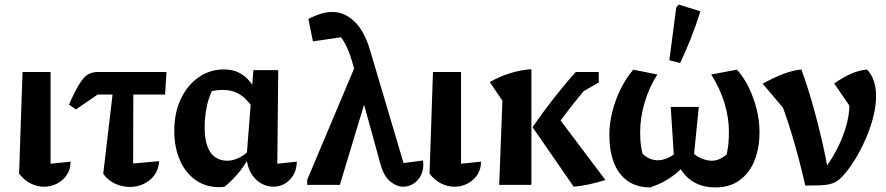

<svg xmlns="http://www.w3.org/2000/svg" viewBox="-20 -804 3855 835"><path d="M63 -49 78 -491H200V-92L287 -101Q287 -67 270 -42.5Q253 -18 227 -5Q201 8 171 8Q141 8 112.5 -6.5Q84 -21 63 -49Z M310 -328 280 -349Q306 -408 325 -438.5Q344 -469 362.5 -480Q381 -491 406 -491H704L698 -393H405ZM481 -491H560L559 -93L672 -103Q670 -68 652 -43Q634 -18 605.5 -4.5Q577 9 545 9Q512 9 481 -5Q450 -19 429 -48Z M957 8Q951 9 945 9.5Q939 10 934 10Q874 10 830 -21.5Q786 -53 762 -108Q738 -163 738 -235Q738 -316 767.5 -376Q797 -436 845.5 -469Q894 -502 953 -502Q993 -502 1021 -487Q1049 -472 1068.5 -447Q1088 -422 1101 -393L1078 -338Q1065 -356 1048.5 -373Q1032 -390 1007.5 -401.5Q983 -413 946 -413Q924 -413 903 -408Q882 -403 857 -391L909 -422Q889 -387 879.5 -341.5Q870 -296 870 -248Q870 -201 881.5 -169Q893 -137 915 -121Q937 -105 969 -105Q990 -105 1013.5 -115Q1037 -125 1062 -148V-118Q1040 -78 1013 -47Q986 -16 957 8ZM1169 8Q1142 8 1116.5 -6Q1091 -20 1073.5 -48Q1056 -76 1052 -117L1082 -499H1190L1186 -92L1271 -101Q1270 -65 1254.5 -40.5Q1239 -16 1216.5 -4Q1194 8 1169 8Z M1584 -417 1458 0H1316V-22L1536 -544ZM1735 -95 1820 -106Q1824 -70 1812 -44.5Q1800 -19 1779 -5.5Q1758 8 1734 8Q1704 8 1676 -16Q1648 -40 1635 -89L1513 -531Q1493 -602 1463 -642L1341 -624L1321 -722Q1349 -736 1375 -744Q1401 -752 1425 -752Q1478 -752 1521 -711Q1564 -670 1588 -590Z M1848 -49 1863 -491H1985V-92L2072 -101Q2072 -67 2055 -42.5Q2038 -18 2012 -5Q1986 8 1956 8Q1926 8 1897.5 -6.5Q1869 -21 1848 -49Z M2475 8 2296 -251Q2338 -312 2385.5 -373Q2433 -434 2484 -491H2570V-468Q2519 -410 2472.5 -351.5Q2426 -293 2381 -228L2384 -325L2613 -21Q2577 -10 2543 -2.5Q2509 5 2475 8ZM2151 0 2165 -366 2110 -447Q2152 -471 2198 -485.5Q2244 -500 2291 -503V0ZM2471 -381 2523 -491H2584V-445Z M3090 11Q3026 11 2981.5 -22.5Q2937 -56 2910 -131L2997 -136Q3015 -120 3036.5 -112.5Q3058 -105 3076 -105Q3108 -105 3140 -132Q3145 -153 3147.5 -177Q3150 -201 3150 -232Q3150 -293 3130.5 -356.5Q3111 -420 3073 -480L3185 -501Q3215 -468 3236.5 -423.5Q3258 -379 3270.5 -329.5Q3283 -280 3283 -229Q3283 -159 3261 -105Q3239 -51 3196.5 -20Q3154 11 3090 11ZM2808 11Q2749 11 2709 -17.5Q2669 -46 2649.5 -97.5Q2630 -149 2630 -218Q2630 -267 2643 -318.5Q2656 -370 2679.5 -417.5Q2703 -465 2734 -501L2839 -480Q2803 -424 2783.5 -358.5Q2764 -293 2764 -228Q2764 -195 2767 -173.5Q2770 -152 2774 -136Q2789 -121 2806 -114Q2823 -107 2841 -107Q2858 -107 2878 -114.5Q2898 -122 2915 -136L2988 -133Q2961 -82 2915.5 -46Q2870 -10 2808 11ZM2995 -100 2912 -105 2897 -339H3019ZM2938 -530 2891 -542 2921 -772 2932 -784 3026 -755Q3008 -697 2986 -641Q2964 -585 2938 -530Z M3482 3Q3458 -104 3426.5 -210.5Q3395 -317 3350 -426L3394 -325L3297 -440Q3348 -468 3388 -483Q3428 -498 3465 -502Q3491 -431 3513 -354Q3535 -277 3553 -200Q3571 -123 3583 -52L3546 -44Q3576 -80 3599.5 -119Q3623 -158 3639.5 -197.5Q3656 -237 3665 -275.5Q3674 -314 3674 -349Q3674 -360 3673 -371.5Q3672 -383 3670 -394L3688 -324L3608 -441Q3642 -465 3676 -481Q3710 -497 3750 -502Q3771 -481 3780.5 -451Q3790 -421 3790 -386Q3790 -343 3778 -296Q3766 -249 3745.5 -201.5Q3725 -154 3699 -111.5Q3673 -69 3644 -37Q3631 -23 3618 -15Q3605 -7 3588 -3Q3571 1 3545.5 2Q3520 3 3482 3Z"/></svg>

Font: Piazzolla 24pt
Style: Bold
Weight: 700
Designer: Juan Pablo del Peral
Foundry: Huerta Tipografica
Version: Version 2.005